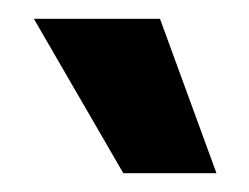

<svg xmlns="http://www.w3.org/2000/svg" viewBox="-20 -773 265 204"><path d="M16 -753H150L210 -589H111Z"/></svg>

Font: Palanquin Dark
Style: Regular
Weight: 400
Designer: Pria Ravichandran
Version: Version 1.000